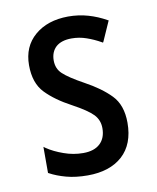

<svg xmlns="http://www.w3.org/2000/svg" viewBox="-66 -563 510 625"><g transform="rotate(-10 189.5 -250.5)"><path d="M299.8 -228.5Q331.5 -195.8 331.5 -137.2Q331.5 -66.4 289.6 -28.3Q247.6 9.3 174.8 9.3Q135.3 9.3 104.5 1Q73.7 -7.3 50.3 -20L48.3 -21V-23.4V-100.1V-107.4L54.2 -103Q77.1 -87.4 108.9 -76.2Q140.1 -64.9 172.9 -64.9Q209.5 -64.9 228.8 -83.3Q248 -101.6 248 -133.8Q248 -160.6 230.5 -179.2Q212.4 -198.2 163.6 -224.6Q111.3 -252.4 80.1 -284.7Q48.3 -317.4 48.3 -377Q48.3 -438.5 90.3 -474.6Q132.3 -510.7 200.7 -511.2Q235.4 -511.2 266.6 -502.2Q297.9 -493.2 326.2 -477.1L329.1 -475.6L327.6 -472.7L300.3 -411.1L298.3 -407.7L294.9 -409.7Q272.5 -422.4 248.5 -430.7Q225.1 -439 199.7 -439Q166 -439 147.9 -422.9Q130.4 -406.7 130.1 -378.9Q129.9 -351.1 148.4 -334Q167.5 -315.9 216.3 -289.1Q268.6 -260.7 299.8 -228.5Z"/></g></svg>

Font: MAUL Condensed
Style: Condensed Regular
Weight: 400
Designer: MAUL
Version: Version 1.0; 2020; ttfautohint (v1.8.3)